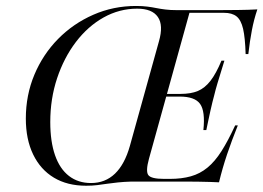

<svg xmlns="http://www.w3.org/2000/svg" viewBox="-20 -602 870 634"><path d="M264.5 11.3Q202.4 11.3 158.1 -15.3Q113.7 -41.9 89.5 -91.9Q65.3 -141.9 65.3 -210.5Q65.3 -287.9 93.5 -355.2Q121.8 -422.6 171.8 -473.4Q221.8 -524.2 287.9 -553.2Q354 -582.3 429 -582.3Q450.8 -582.3 466.5 -580.2Q482.3 -578.2 496 -575.4Q509.7 -572.6 526.2 -570.6Q542.7 -568.5 565.3 -568.5H696.8Q730.6 -568.5 765.7 -569Q800.8 -569.4 829.8 -571Q818.5 -537.9 811.7 -502Q804.8 -466.1 800 -423.4H791.1Q789.5 -477.4 782.7 -506.9Q775.8 -536.3 760.9 -548Q746 -559.7 719.4 -559.7H605.6L471.8 -77.4Q460.5 -36.3 469.8 -23.8Q479 -11.3 521.8 -11.3H541.1Q579.8 -11.3 610.1 -19.8Q640.3 -28.2 664.9 -48.4Q689.5 -68.5 711.3 -102.8Q733.1 -137.1 756.5 -187.9H765.3Q745.2 -137.9 729.8 -92.3Q714.5 -46.8 703.2 0Q689.5 -0.8 673.4 -1.2Q657.3 -1.6 638.3 -2Q619.4 -2.4 598.4 -2.4Q577.4 -2.4 553.2 -2.4H413.7Q388.7 -1.6 369.4 0.4Q350 2.4 333.5 4.8Q316.9 7.3 300.8 9.3Q284.7 11.3 264.5 11.3ZM280.6 2.4Q327.4 2.4 359.7 -28.6Q391.9 -59.7 408.9 -120.2L504.8 -465.3Q520.2 -518.5 501.2 -546Q482.3 -573.4 433.1 -573.4Q374.2 -573.4 322.2 -544.4Q270.2 -515.3 230.6 -463.3Q191.1 -411.3 168.5 -343.5Q146 -275.8 146 -199.2Q146 -134.7 161.7 -89.5Q177.4 -44.4 207.7 -21Q237.9 2.4 280.6 2.4ZM503.2 -283.1 506.5 -291.9H637.1L634.7 -283.1ZM651.6 -172.6Q658.1 -234.7 640.7 -258.9Q623.4 -283.1 573.4 -283.1L575.8 -291.9Q610.5 -291.9 633.5 -301.6Q656.5 -311.3 675 -335.1Q693.5 -358.9 711.3 -401.6H721Q716.1 -385.5 710.1 -366.1Q704 -346.8 698 -326.6Q691.9 -306.5 687.1 -286.3Q684.7 -277.4 681.5 -264.9Q678.2 -252.4 675 -237.1Q671.8 -221.8 668.1 -205.2Q664.5 -188.7 661.3 -172.6Z"/></svg>

Font: Playfair 144pt Light
Style: Italic
Weight: 300
Italic angle: -15.6°
Designer: Claus Eggers Sørensen
Foundry: Claus Eggers Sørensen
Version: Version 2.001;gftools[0.9.30]